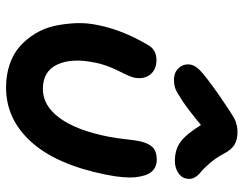

<svg xmlns="http://www.w3.org/2000/svg" viewBox="-108 -714 832 657"><g transform="rotate(90 308.5 -386.0)"><path d="M252.9 -564.9Q228.5 -564.9 213.6 -580.8Q198.7 -596.7 201.2 -619.1Q202.6 -635.3 220.9 -653.6Q239.3 -671.9 304.2 -717.8Q315.9 -725.6 334.2 -738Q352.5 -750.5 359.6 -755.1Q366.7 -759.8 378.4 -766.8Q390.1 -773.9 396.7 -776.1Q403.3 -778.3 412.4 -780.3Q421.4 -782.2 431.2 -782.2Q460 -782.2 477.1 -771Q494.1 -759.8 507.8 -732.9Q522 -706.5 540.3 -685.8Q558.6 -665 570.1 -656Q581.5 -647 588.1 -635Q594.7 -623 591.8 -607.9Q588.9 -589.8 571.3 -578.9Q553.7 -567.9 530.8 -567.9Q493.2 -567.9 466.8 -586.7Q440.4 -605.5 408.2 -657.2Q356.9 -614.3 325.4 -593.5Q293.9 -572.8 281.7 -568.8Q269.5 -564.9 252.9 -564.9ZM279.8 9.8Q236.8 9.8 200.4 -2.7Q164.1 -15.1 139.2 -37.4Q114.3 -59.6 95.7 -89.8Q77.1 -120.1 69.3 -155.3Q61.5 -190.4 59.8 -229Q58.1 -267.6 66.9 -307.1Q84 -390.1 132.8 -473.1Q148.9 -504.9 186 -504.9Q218.8 -504.9 235.8 -483.2Q252.9 -461.4 246.1 -428.2Q243.7 -415.5 223.1 -375Q202.6 -334.5 194.8 -294.9Q178.2 -215.3 201.2 -165.8Q224.1 -116.2 285.2 -116.2Q342.3 -116.2 384.5 -173.8Q426.8 -231.4 448.2 -340.8Q453.6 -368.2 457 -400.4Q460.4 -432.6 463.9 -448.2Q470.2 -477.5 484.4 -491.7Q498.5 -505.9 526.9 -505.9Q552.7 -505.9 567.9 -488.5Q583 -471.2 586.9 -432.6Q590.8 -394 578.1 -332Q544.4 -163.6 466.6 -76.9Q388.7 9.8 279.8 9.8Z"/></g></svg>

Font: Shantell Sans Normal
Style: Italic
Weight: 600
Italic angle: -11.31°
Designer: Stephen Nixon, Anya Danilova, Shantell Martin
Foundry: Arrow Type
Version: Version 1.006;[559af2be0]